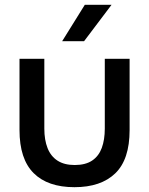

<svg xmlns="http://www.w3.org/2000/svg" viewBox="-20 -771 619 797"><path d="M289 6Q178 6 119.5 -52.5Q61 -111 61 -231V-527H164V-237Q164 -190 177.5 -156Q191 -122 219 -104Q247 -86 290 -86Q335 -86 362.5 -104.5Q390 -123 402.5 -157Q415 -191 415 -237V-527H518V-231Q518 -109 458.5 -51.5Q399 6 289 6ZM238 -600 332 -751H443L329 -600Z"/></svg>

Font: Onest Medium
Style: Regular
Weight: 500
Designer: Dmitri Voloshin, Andrey Kudryavtsev
Foundry: Dmitri Voloshin, Andrey Kudryavtsev
Version: Version 1.000;gftools[0.9.33]